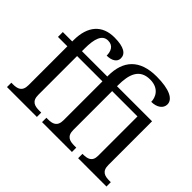

<svg xmlns="http://www.w3.org/2000/svg" viewBox="-156 -1044 1313 1313"><g transform="rotate(45 501.0 -387.5)"><path d="M27 0H316V-42H298C253 -42 216 -51 216 -114V-489H461V-114C461 -51 424 -42 379 -42H366V0H655V-42H637C592 -42 555 -51 555 -114V-489H800V-109C800 -50 762 -42 718 -42H715V0H989V-42H976C931 -42 894 -51 894 -114V-536H555V-544C555 -649 580 -729 683 -729C771 -729 796 -666 796 -626C850 -626 887 -653 887 -692C887 -742 824 -775 700 -775C536 -775 461 -689 461 -544V-536H216V-562C216 -653 234 -714 291 -714C342 -714 357 -674 357 -634C405 -634 439 -654 439 -690C439 -731 403 -760 307 -760C190 -760 122 -687 122 -548V-536H31V-489H122V-114C122 -51 85 -42 40 -42H27Z"/></g></svg>

Font: Noto Serif
Style: Regular
Weight: 400
Designer: Monotype Design Team
Foundry: Monotype Imaging Inc.
Version: Version 2.015